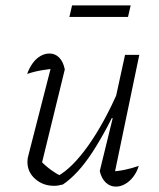

<svg xmlns="http://www.w3.org/2000/svg" viewBox="-20 -688 593 714"><path d="M221 -430 133 -70 129 -92Q149 -71 170.5 -55.5Q192 -40 211 -32H193Q249 -63 308.5 -147Q368 -231 422 -355L434 -330Q406 -267 378.5 -215.5Q351 -164 324 -122.5Q297 -81 269.5 -51Q242 -21 214 -2Q196 3 181 3Q140 3 111 -22.5Q82 -48 82 -86Q82 -99 86 -112L175 -459L198 -434Q167 -432 137 -427Q107 -422 81 -413Q89 -436 102 -453.5Q115 -471 131 -480Q147 -489 164 -489Q185 -489 200 -474Q215 -459 221 -430ZM351 -52 399 -248 394 -250 445 -484H498L402 -23L389 -50Q417 -51 443.5 -56.5Q470 -62 496 -71Q489 -48 475.5 -30.5Q462 -13 445 -3.5Q428 6 411 6Q389 6 373 -9.5Q357 -25 351 -52ZM238 -625 248 -668H466L456 -625Z"/></svg>

Font: Piazzolla Thin ExtraLight
Style: Italic
Weight: 250
Italic angle: -11.3°
Version: Version 2.005